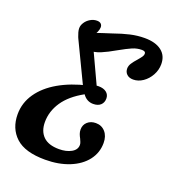

<svg xmlns="http://www.w3.org/2000/svg" viewBox="-160 -519 727 803"><g transform="rotate(20 203.5 -117.5)"><path d="M-42.8 52.9Q-42.8 2.2 -13.5 -40.4Q15.8 -83 68.9 -113.5Q122 -144 193.7 -160.5L176.8 -144.8L87.8 -330.4Q86.6 -333.6 85 -336.8Q81.3 -346.1 78.7 -355.5Q76.1 -364.9 76.1 -373Q76.1 -386.3 84.6 -399Q93 -411.8 106.9 -419.9Q120.8 -428 135.9 -428Q147.5 -428 153.6 -422.3Q159.6 -416.7 159.6 -407Q159.6 -398.1 154.6 -386.4Q149.6 -374.7 139.9 -361.8L138.2 -374.9Q157.7 -381.5 176.6 -387.7Q195.5 -393.8 213.3 -399.5Q252.5 -413.4 284.4 -420.7Q316.3 -428 348.3 -428Q396.7 -428 423.5 -407.3Q450.3 -386.7 450.3 -348.6Q450.3 -322.8 437.5 -299.5Q424.7 -276.2 404.2 -262.2Q383.7 -248.2 361.3 -248.2Q343.1 -248.2 332.8 -258Q322.4 -267.7 322.4 -283.6Q322.4 -295.4 330 -307.1Q337.5 -318.9 350.4 -333Q360.5 -344.7 365.6 -352.2Q370.6 -359.7 370.6 -365.8Q370.6 -371.8 366.5 -374.6Q362.3 -377.4 353.9 -377.4Q332.7 -377.4 312.5 -368.8Q292.3 -360.1 258.6 -341.2Q222.3 -320.2 196.4 -309.5Q170.6 -298.8 142 -298.8Q123.2 -298.8 111.9 -302.6L147.9 -341.9L237.4 -149.7L212.2 -170.2Q224.3 -172.6 235.6 -172.6Q257.8 -172.6 270.7 -162.5Q283.6 -152.4 283.6 -135.1Q283.6 -117 271.9 -106.1Q260.2 -95.2 238.9 -95.2Q224.7 -95.2 212.9 -101.6Q201 -108 192.1 -121Q132.7 -88.2 104.1 -45.7Q75.6 -3.2 75.6 44.8Q75.6 85.1 98.9 108.2Q122.2 131.3 169.4 131.3Q201.7 131.3 223.8 118.9Q246 106.5 246 84.8Q246 78.7 243.3 72.3Q240.6 65.8 237.7 59.3Q233.1 51.2 229.7 42.1Q226.4 33 226.4 23.3Q226.4 2.1 240.9 -10.9Q255.5 -24 277.9 -24Q304 -24 320.2 -5.4Q336.4 13.1 336.4 43.6Q336.4 86.9 310.3 120.9Q284.1 154.8 237 173.8Q189.9 192.7 130 192.7Q40 192.7 -1.4 154.4Q-42.8 116.1 -42.8 52.9Z"/></g></svg>

Font: Playfair Micro SmCond SmLight
Style: Italic
Weight: 360
Width: 4
Italic angle: -15.6°
Designer: Claus Eggers Sørensen
Foundry: Claus Eggers Sørensen
Version: Version 2.203;Glyphs 3.3 (3326)